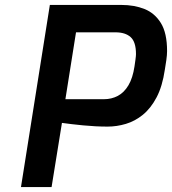

<svg xmlns="http://www.w3.org/2000/svg" viewBox="-20 -758 697 778"><path d="M65 0 182 -738H472Q524 -738 565.5 -721.5Q607 -705 632 -664.5Q657 -624 657 -551Q657 -536 654 -514.5Q651 -493 648 -476Q638 -408 614.5 -363.5Q591 -319 559 -293Q527 -267 490 -256Q453 -245 416 -245Q368 -245 317 -250Q266 -255 231 -260L189 0ZM245 -356H401Q432 -356 457.5 -369.5Q483 -383 500.5 -412.5Q518 -442 525 -489Q527 -502 529 -517Q531 -532 531 -539Q531 -588 509.5 -607.5Q488 -627 448 -627H288Z"/></svg>

Font: Exo Thin SemiBold
Style: Italic
Weight: 600
Italic angle: -9°
Version: Version 2.000